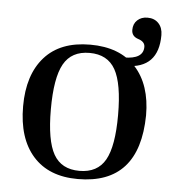

<svg xmlns="http://www.w3.org/2000/svg" viewBox="-44 -575 561 626"><g transform="rotate(5 236.0 -262.0)"><path d="M233 10Q138 10 86.5 -48Q35 -106 35 -211Q35 -314 86.5 -372Q138 -430 236 -430Q333 -430 385 -373Q437 -316 437 -216Q434 10 233 10ZM346 -209Q346 -312 320.5 -357.5Q295 -403 236 -403Q177 -403 151.5 -357.5Q126 -312 126 -209Q126 -107 151.5 -62Q177 -17 236 -17Q295 -17 320.5 -62Q346 -107 346 -209ZM358 -371 348 -398Q412 -398 412 -438Q412 -455 390 -462Q368 -469 368 -490Q368 -510 381 -522Q394 -534 414 -534Q437 -534 450.5 -519.5Q464 -505 464 -481Q464 -372 358 -371Z"/></g></svg>

Font: UnnaRegular
Style: Regular
Weight: 400
Designer: Jorge de Buen Unna
Foundry: Omnibus-Type
Version: Version 2.008;hotconv 1.0.109;makeotfexe 2.5.65596